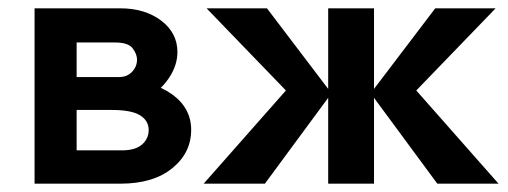

<svg xmlns="http://www.w3.org/2000/svg" viewBox="-20 -441 1220 461"><path d="M63 0V-421H269Q328 -421 367 -391.5Q406 -362 406 -316Q406 -284 385.5 -253.5Q365 -223 330.5 -204Q296 -185 253 -185L272 -248Q346 -248 392.5 -215Q439 -182 439 -129Q439 -74 393.5 -37Q348 0 269 0ZM164 -80H273Q305 -80 321 -94Q337 -108 337 -129Q337 -151 316.5 -164Q296 -177 248 -177H134V-256H266Q285 -256 297 -268.5Q309 -281 309 -298Q309 -311 298.5 -325Q288 -339 256 -339H164Z M1030 0 870 -217 1025 -421H1170L944 -187V-264L1177 0ZM469 0 702 -264V-187L476 -421H621L776 -217L616 0ZM768 0V-421H878V0Z"/></svg>

Font: Ysabeau Office
Style: Bold
Weight: 700
Designer: Christian Thalmann (Catharsis Fonts)
Version: Version 2.001;gftools[0.9.30]; featfreeze: tnum,lnum,ss02